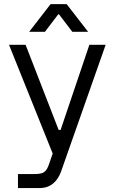

<svg xmlns="http://www.w3.org/2000/svg" viewBox="-20 -741 560 945"><path d="M68.4 184.6H174.8C228 184.6 262.7 153.3 280.8 102.5L500 -520.5H419.9L278.3 -101.6H268.6L106 -520.5H24.4L239.3 14.6L222.2 64.5C207 109.9 192.4 115.7 144 115.7H68.4ZM123.5 -584.5H201.2L266.6 -670.4H270.5L335.9 -584.5H413.6L308.1 -720.7H229Z"/></svg>

Font: Faust Sans
Style: Regular
Weight: 400
Designer: Andreas Faust
Version: Version 1.003;Glyphs 3.1.2 (3151)